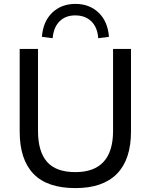

<svg xmlns="http://www.w3.org/2000/svg" viewBox="-20 -956 773 985"><path d="M367 9Q222 9 151.5 -64.5Q81 -138 81 -281V-705H175V-284Q175 -179 221 -126Q267 -73 367 -73Q463 -73 511.5 -126Q560 -179 560 -284V-705H652V-281Q652 -138 580 -64.5Q508 9 367 9ZM250 -760 195 -767Q201 -846 248 -891Q295 -936 367 -936Q439 -936 486 -891Q533 -846 539 -767L484 -760Q480 -816 448.5 -846.5Q417 -877 366 -877Q316 -877 285.5 -846.5Q255 -816 250 -760Z"/></svg>

Font: Mulish Medium
Style: Regular
Weight: 500
Designer: Vernon Adams
Foundry: Vernon Adams
Version: Version 3.603; ttfautohint (v1.8.3)